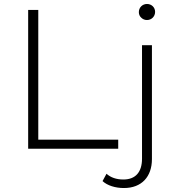

<svg xmlns="http://www.w3.org/2000/svg" viewBox="-20 -750 891 968"><path d="M122 0H576V-46H173V-700H122ZM544 189C563 195 583 198 605 198C694 198 746 141 746 52V-522H696V50C696 118 663 155 602 155C567 155 538 145 517 126L497 163C509 174 525 183 544 189ZM692 -661C700 -653 710 -649 721 -649C744 -649 762 -667 762 -690C762 -713 744 -730 721 -730C698 -730 680 -712 680 -689C680 -678 684 -668 692 -661Z"/></svg>

Font: Montserrat Light
Style: Regular
Weight: 300
Designer: Julieta Ulanovsky
Foundry: Julieta Ulanovsky
Version: Version 7.200